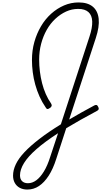

<svg xmlns="http://www.w3.org/2000/svg" viewBox="-20 -1035 869 1574"><path d="M204 519Q169 519 142.5 505Q116 491 101.5 465Q87 439 87 405Q87 359 110 311Q133 263 181 212Q229 161 303 104Q377 47 479 -16L714 -736Q738 -809 736 -859.5Q734 -910 705 -936Q676 -962 621 -962Q569 -962 522 -940.5Q475 -919 434 -881Q393 -843 363.5 -791Q334 -739 317.5 -677Q301 -615 301 -546Q301 -498 307 -449Q313 -400 325 -353Q337 -306 355.5 -264Q374 -222 399 -186Q406 -175 403 -166Q400 -157 391 -151Q376 -140 368 -141.5Q360 -143 354 -155Q325 -197 304 -244Q283 -291 269 -341.5Q255 -392 248.5 -443Q242 -494 242 -543Q242 -621 261.5 -690.5Q281 -760 316 -819.5Q351 -879 399.5 -922.5Q448 -966 505 -990.5Q562 -1015 625 -1015Q699 -1015 740.5 -980.5Q782 -946 789 -881Q796 -816 765 -722L547 -55Q593 -82 645 -111.5Q697 -141 754 -171Q764 -176 771.5 -174Q779 -172 785 -159Q791 -147 789 -140Q787 -133 777 -127Q705 -89 641.5 -53Q578 -17 523 16L441 268Q415 350 379 405.5Q343 461 299.5 490Q256 519 204 519ZM209 467Q245 467 278 442.5Q311 418 340 370.5Q369 323 391 253L456 57Q348 127 279 187.5Q210 248 177 301.5Q144 355 144 402Q144 434 161.5 450.5Q179 467 209 467Z"/></svg>

Font: Playwrite US Trad ExtraLight
Style: Regular
Weight: 250
Designer: Veronika Burian, José Scaglione
Foundry: TypeTogether
Version: Version 1.003